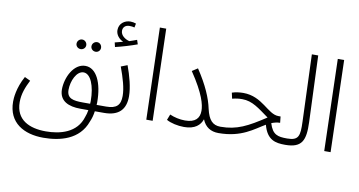

<svg xmlns="http://www.w3.org/2000/svg" viewBox="-89 -950 2728 1458"><g transform="rotate(10 1275.0 -221.0)"><path d="M588 -441C608 -441 624 -457 624 -477C624 -498 608 -515 588 -515C567 -515 550 -498 550 -477C550 -457 567 -441 588 -441ZM473 -441C493 -441 510 -457 510 -477C510 -498 493 -515 473 -515C452 -515 435 -498 435 -477C435 -457 452 -441 473 -441ZM310 271C438 271 586 235 638 88C649 64 657 35 661 5H732C755 5 766 -6 766 -21C766 -36 757 -45 739 -45H666C667 -51 667 -58 667 -65C667 -215 617 -322 531 -322C442 -322 386 -208 386 -114C387 -25 459 5 549 5H611C608 25 603 43 597 58C559 189 428 220 320 220C193 220 87 172 87 35C87 -29 109 -83 137 -138L93 -159C41 -65 37 15 37 40C37 204 161 271 310 271ZM560 -45C485 -45 436 -54 436 -121C436 -190 473 -271 526 -271C581 -271 617 -183 617 -66C617 -59 616 -52 616 -45Z M727 -502C779 -514 848 -535 894 -552L883 -585C866 -578 847 -572 826 -565C794 -573 758 -597 758 -633C758 -659 775 -679 809 -679C823 -679 835 -677 847 -674L853 -705C840 -710 824 -713 809 -713C766 -713 723 -684 723 -632C723 -597 748 -567 781 -552C762 -547 745 -542 719 -536ZM732 5C847 5 897 -52 897 -151C897 -221 873 -307 845 -383L796 -364C827 -280 849 -206 849 -146C849 -76 820 -45 739 -45Z M1057 0H1106L1086 -707H1037Z M1347 -45C1305 -45 1263 -55 1229 -70L1212 -26C1245 -7 1299 5 1348 5C1433 5 1472 -33 1488 -79C1511 -22 1554 5 1614 5C1638 5 1648 -7 1648 -21C1648 -34 1640 -45 1620 -45C1560 -45 1528 -80 1509 -163C1492 -244 1453 -336 1376 -452L1333 -424C1439 -267 1458 -185 1458 -139C1458 -82 1427 -45 1347 -45Z M1614 5C1792 5 1877 -73 1958 -120C1988 -7 2053 5 2128 5C2152 5 2162 -7 2162 -21C2162 -34 2154 -45 2134 -45C2063 -45 2022 -53 1996 -139C2017 -147 2039 -153 2062 -153L2057 -201H2040C1957 -201 1897 -328 1748 -328C1719 -328 1689 -324 1661 -315L1671 -270C1699 -277 1718 -280 1748 -280C1827 -280 1880 -234 1961 -176C1827 -88 1747 -45 1621 -45Z M2128 5C2260 5 2283 -58 2278 -196L2258 -707H2209L2228 -190C2232 -82 2224 -45 2135 -45Z M2429 0H2478L2458 -707H2409Z"/></g></svg>

Font: Noto Sans Arabic UI Cn Lt
Style: Regular
Weight: 300
Width: 3
Designer: Monotype Design Team, Nadine Chahine and Nizar Qandah
Foundry: Monotype Imaging Inc.
Version: Version 2.010